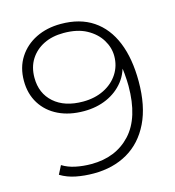

<svg xmlns="http://www.w3.org/2000/svg" viewBox="-106 -795 814 891"><g transform="rotate(-15 301.0 -350.0)"><path d="M236 5Q191 5 150.5 -3Q110 -11 77 -31L98 -72Q125 -55 161 -47.5Q197 -40 236 -40Q354 -40 425 -116.5Q496 -193 496 -346Q496 -370 493 -405Q490 -440 480 -474L498 -469Q491 -411 459 -370.5Q427 -330 377.5 -308Q328 -286 267 -286Q197 -286 144.5 -311.5Q92 -337 62.5 -384Q33 -431 33 -494Q33 -558 63.5 -605.5Q94 -653 146.5 -679Q199 -705 266 -705Q358 -705 420.5 -663Q483 -621 515 -542.5Q547 -464 547 -354Q547 -236 508 -156Q469 -76 399 -35.5Q329 5 236 5ZM274 -330Q331 -330 375 -352Q419 -374 443.5 -412Q468 -450 468 -497Q468 -538 445 -575.5Q422 -613 378 -637Q334 -661 268 -661Q213 -661 172 -640.5Q131 -620 107.5 -583Q84 -546 84 -495Q84 -420 135 -375Q186 -330 274 -330Z"/></g></svg>

Font: Montserrat Thin Light
Style: Regular
Weight: 300
Version: Version 9.000